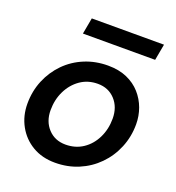

<svg xmlns="http://www.w3.org/2000/svg" viewBox="-129 -796 838 912"><g transform="rotate(20 290.5 -340.0)"><path d="M249 12Q184 12 135 -17Q86 -46 58.5 -96Q31 -146 31 -207Q31 -271 54 -326Q77 -381 117.5 -422Q158 -463 212.5 -485.5Q267 -508 330 -508Q385 -508 426 -490Q467 -472 494.5 -441Q522 -410 536 -371.5Q550 -333 550 -291Q550 -228 527 -172.5Q504 -117 463 -75.5Q422 -34 367.5 -11Q313 12 249 12ZM267 -86Q317 -86 355 -111.5Q393 -137 414.5 -181Q436 -225 436 -278Q436 -336 402 -373Q368 -410 314 -410Q264 -410 226 -383.5Q188 -357 166.5 -313Q145 -269 145 -216Q145 -159 179 -122.5Q213 -86 267 -86ZM165 -610 180 -692H545L530 -610Z"/></g></svg>

Font: Rethink Sans SemiBold
Style: Italic
Weight: 600
Italic angle: -10°
Designer: The Rethink Sans project authors (Hans Thiessen). DM Sans designed by Colophon Foundry.
Foundry: Rethink Communications LLC
Version: Version 1.001